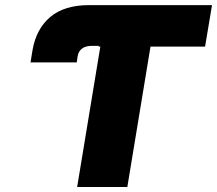

<svg xmlns="http://www.w3.org/2000/svg" viewBox="-20 -748 868 768"><path d="M102.1 -498.5 109.9 -546.4Q124.5 -632.3 180.9 -679.9Q237.3 -727.5 336.4 -727.5H402.3L375 -564.5H346.2Q322.3 -564.5 308.1 -553.7Q293.9 -543 290.5 -522.5L287.1 -498.5ZM374.5 -561.5 402.3 -727.5H828.1L800.3 -561.5H582L489.3 0H288.6L381.3 -561.5Z"/></svg>

Font: Inter 24pt Black
Style: Italic
Weight: 900
Italic angle: -9.3988°
Designer: Rasmus Andersson
Foundry: rsms
Version: Version 4.001;git-66647c0bb